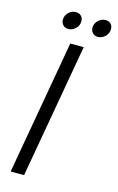

<svg xmlns="http://www.w3.org/2000/svg" viewBox="-130 -912 592 965"><g transform="rotate(15 166.0 -429.5)"><path d="M153 -699H223L100 0H30ZM124 -767Q107 -767 96.5 -778Q86 -789 86 -805Q86 -827 102 -843Q118 -859 140 -859Q157 -859 167.5 -848.5Q178 -838 178 -821Q178 -799 161.5 -783Q145 -767 124 -767ZM278 -767Q261 -767 250.5 -778Q240 -789 240 -805Q240 -827 256.5 -843Q273 -859 295 -859Q312 -859 322 -848.5Q332 -838 332 -822Q332 -799 315.5 -783Q299 -767 278 -767Z"/></g></svg>

Font: SVN-Poppins Light
Style: Italic
Weight: 300
Italic angle: -10°
Designer: Ninad Kale (Devanagari), Jonny Pinhorn (Latin)
Foundry: Indian Type Foundry
Version: Version 3.002 2017; ttfautohint (v1.8.3)